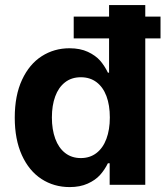

<svg xmlns="http://www.w3.org/2000/svg" viewBox="-20 -748 670 777"><path d="M39.7 -272Q39.7 -362 69.3 -425.3Q98.8 -488.6 149.1 -520.7Q199.3 -552.7 261.1 -552.7Q304.5 -552.7 335.7 -538.1Q366.9 -523.4 385 -502.8Q403 -482.1 416.7 -454H421.4V-727.5H567.9V0H423.8V-87.4H416.7Q403.4 -60.4 384.7 -39.7Q365.9 -18.9 334.8 -4.9Q303.8 9.1 262 9.1Q198.3 9.1 147.8 -23.7Q97.3 -56.6 68.5 -120.1Q39.7 -183.7 39.7 -272ZM424.5 -272.5Q424.5 -322.2 410.8 -358.9Q397 -395.6 370.6 -415.5Q344.2 -435.4 307.1 -435.4Q269.4 -435.4 243.1 -414.8Q216.7 -394.2 203.4 -357.7Q190 -321.1 190 -272.5Q190 -223.9 203.6 -186.7Q217.2 -149.6 243.5 -129Q269.9 -108.3 307.1 -108.3Q343.8 -108.3 370.3 -128.6Q396.8 -149 410.6 -186.1Q424.5 -223.3 424.5 -272.5ZM278.3 -680.7H629.6V-592.7H278.3Z"/></svg>

Font: Raveo Variable
Style: Regular
Weight: 400
Designer: Jakub Foglar, Rasmus Andersson (Inter)
Foundry: Jakubfoglar.com
Version: Version 1.000;Glyphs 3.2.3 (3260)